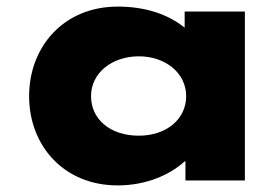

<svg xmlns="http://www.w3.org/2000/svg" viewBox="-20 -548 832 583"><path d="M68.4 -256C68.4 -106 173.4 15 337.4 15C422.1 15 494.7 -16 540.7 -58H543.1V0H723.6V-513H540.7V-464C489.9 -505 420.9 -528 337.4 -528C173.4 -528 68.4 -406 68.4 -256ZM256.4 -256C256.4 -327 320.5 -377 401.6 -377C481.4 -377 545.3 -327 545.3 -256C545.3 -186 485.1 -136 401.6 -136C314.4 -136 256.4 -186 256.4 -256Z"/></svg>

Font: Hussar
Style: BdSuprExt
Weight: 700
Foundry: Cannot Into Space Fonts
Version: Version 2.00